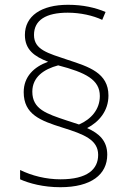

<svg xmlns="http://www.w3.org/2000/svg" viewBox="-20 -780 557 802"><path d="M79 -395C79 -302 149 -276 241 -247C331 -219 390 -196 390 -133C390 -73 345 -31 233 -31C172 -31 113 -46 64 -70V-31C102 -14 161 2 232 2C361 2 428 -51 428 -134C428 -193 393 -223 344 -245C394 -271 433 -317 433 -381C433 -475 352 -501 263 -530C180 -558 122 -572 122 -634C122 -696 172 -727 263 -727C316 -727 369 -715 407 -697L421 -730C378 -748 327 -760 264 -760C152 -760 84 -713 84 -634C84 -572 124 -544 181 -522C122 -501 79 -460 79 -395ZM115 -397C115 -458 163 -491 223 -507C338 -477 397 -447 397 -379C397 -323 361 -282 310 -260L258 -277C174 -305 115 -324 115 -397Z"/></svg>

Font: Noto Sans Sinhala UI ExtraLight
Style: Regular
Weight: 200
Designer: Jelle Bosma - Monotype Design Team
Foundry: Monotype Imaging Inc.
Version: Version 2.006